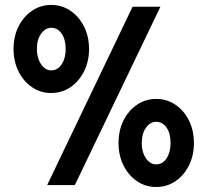

<svg xmlns="http://www.w3.org/2000/svg" viewBox="-20 -747 837 775"><path d="M186.5 -371.6Q144 -371.6 109.4 -395Q74.7 -418.5 54.7 -458.7Q34.7 -499 34.7 -548.8Q34.7 -600.1 54.7 -640.1Q74.7 -680.2 109.4 -703.6Q144 -727.1 186.5 -727.1Q230 -727.1 264.4 -703.6Q298.8 -680.2 319.1 -640.1Q339.4 -600.1 339.4 -548.8Q339.4 -499 319.1 -458.7Q298.8 -418.5 264.4 -395Q230 -371.6 186.5 -371.6ZM186.5 -462.9Q212.9 -462.9 229 -487.5Q245.1 -512.2 245.1 -548.8Q245.1 -587.4 229 -611.1Q212.9 -634.8 186.5 -634.8Q163.1 -634.8 146 -611.1Q128.9 -587.4 128.9 -548.8Q128.9 -524.4 136.7 -504.9Q144.5 -485.4 157.7 -474.1Q170.9 -462.9 186.5 -462.9ZM610.4 7.8Q567.4 7.8 533 -15.6Q498.5 -39.1 478.5 -79.3Q458.5 -119.6 458.5 -169.4Q458.5 -220.7 478.5 -260.7Q498.5 -300.8 533 -324.2Q567.4 -347.7 610.4 -347.7Q653.8 -347.7 688.2 -324.2Q722.7 -300.8 742.7 -260.7Q762.7 -220.7 762.7 -169.4Q762.7 -119.6 742.7 -79.3Q722.7 -39.1 688.2 -15.6Q653.8 7.8 610.4 7.8ZM610.4 -83.5Q636.7 -83.5 652.6 -108.2Q668.5 -132.8 668.5 -169.4Q668.5 -208 652.6 -231.7Q636.7 -255.4 610.4 -255.4Q586.4 -255.4 569.3 -231.7Q552.2 -208 552.2 -169.4Q552.2 -144.5 560.1 -125Q567.9 -105.5 581.1 -94.5Q594.2 -83.5 610.4 -83.5ZM170.4 0 515.1 -719.7H627.4L282.2 0Z"/></svg>

Font: Reddit Sans Condensed
Style: Bold
Weight: 700
Designer: Stephen Hutchings
Foundry: Reddit
Version: Version 1.014